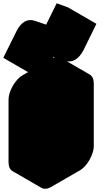

<svg xmlns="http://www.w3.org/2000/svg" viewBox="-95 -1098 635 1169"><path d="M217 -540 390 -640Q424 -660 450 -645Q476 -630 476 -590V-210Q476 -184 464 -154Q452 -124 432.5 -98.5Q413 -73 390 -60L217 40Q182 60 156 45Q130 30 130 -10V-390Q130 -417 142 -446.5Q154 -476 174 -501.5Q194 -527 217 -540ZM217 -60 390 -160V-540L217 -440ZM167 -621 98 -646 177 -805Q198 -849 227.5 -866Q257 -883 291 -871L359 -848L424 -978L492 -953L414 -794Q392 -751 362.5 -734Q333 -717 299 -728L231 -752ZM390 -540V-160L217 -260V-640ZM390 -160 217 -60 43 -160 217 -260ZM492 -953 424 -978 250 -1078 319 -1053ZM424 -978 359 -848 186 -948 250 -1078ZM450 -645Q424 -660 390 -640L217 -540Q194 -527 174 -501.5Q154 -476 142 -446.5Q130 -417 130 -390V-10Q130 30 156 45L-17 -55Q-43 -70 -43 -110V-490Q-43 -517 -31 -546.5Q-19 -576 0.7 -601.5Q20.4 -627 43 -640L217 -740Q251.4 -760 277 -745ZM359 -848 291 -871Q257 -883 227.5 -866Q198 -849 177 -805L98 -646L-75 -746L4 -905Q25 -949 54.5 -966Q84 -983 118 -971L186 -948Z"/></svg>

Font: Nabla Normal
Style: Regular
Weight: 400
Designer: Arthur Reinders Folmer
Version: Version 1.000